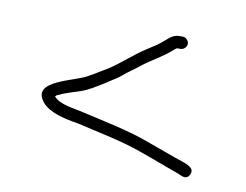

<svg xmlns="http://www.w3.org/2000/svg" viewBox="-47 -466 552 431"><g transform="rotate(10 229.5 -250.0)"><path d="M338 -405H330C320.7 -405 311.3 -400.3 302 -391C287.7 -378.3 280.5 -374.2 263 -363C235.3 -345.2 214.5 -324.7 188 -307L168 -295C162 -291 154.7 -286.7 146 -282C117.8 -264 19.4 -251.3 57 -205C73.6 -184.7 109 -177.3 141 -172C188.2 -160.9 243.8 -150.1 286 -135L314 -125C336.5 -116.3 360.2 -108.2 382 -100C391.8 -95.1 402.7 -90.3 408.5 -103.5C414.2 -116.6 402.9 -121.1 393 -126C360.4 -136.9 328.6 -149 295 -161C250.8 -176.8 195.9 -187.7 146.5 -199C122.5 -204.5 92.1 -207.2 79 -223L82 -226C97.8 -233.9 115 -238.7 134 -245C149.7 -249.8 169.4 -262.8 183 -271L203 -284C209.7 -288 215.7 -292.3 221 -297C232.6 -307 242 -312.4 255 -323C276.8 -340.4 302.1 -352.9 322 -371C325.3 -374.3 328 -376.3 330 -377H338C345.1 -377 352 -383.6 352 -391C352 -398.4 345.1 -405 338 -405Z"/></g></svg>

Font: HoneyBee
Style: XLit
Weight: 200
Foundry: Cannot Into Space Fonts
Version: Version 0.89